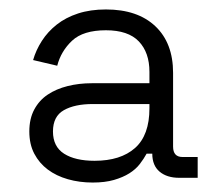

<svg xmlns="http://www.w3.org/2000/svg" viewBox="-20 -726 460 406"><path d="M180 -386Q235 -386 265.5 -413Q296 -440 296 -497V-506H176Q138 -506 115 -493Q92 -480 92 -448Q92 -416 115.5 -401Q139 -386 180 -386ZM176 -340Q148 -340 123.5 -347Q99 -354 81 -367.5Q63 -381 52.5 -401Q42 -421 42 -448Q42 -475 52.5 -494.5Q63 -514 81 -526Q99 -538 123 -544Q147 -550 174 -550H296V-574Q296 -615 273.5 -638.5Q251 -662 204 -662Q156 -662 132.5 -640Q109 -618 101 -587L50 -599Q56 -620 68.5 -639.5Q81 -659 100 -674Q119 -689 145 -697.5Q171 -706 204 -706Q271 -706 308.5 -670.5Q346 -635 346 -572V-416Q346 -394 366 -394H398V-350H359Q333 -350 317.5 -363Q302 -376 302 -401H290Q284 -390 275.5 -379Q267 -368 253.5 -359.5Q240 -351 221 -345.5Q202 -340 176 -340Z"/></svg>

Font: Space Grotesk Light
Style: Regular
Weight: 300
Designer: Florian Karsten
Foundry: Florian Karsten
Version: Version 2.000